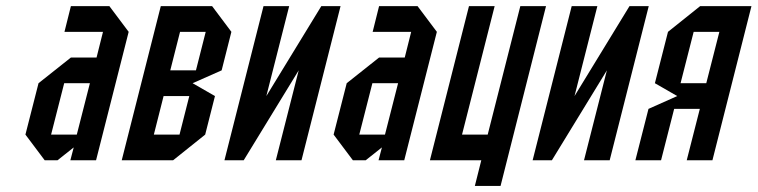

<svg xmlns="http://www.w3.org/2000/svg" viewBox="-20 -520 2458 623"><path d="M145.8 -83.3H229.2L271.7 -250H188.3ZM125 0 62.5 -83.3 105 -250 210 -333.3H293.3L314.2 -416.7H189.2L210 -500H335L397.5 -416.7L291.7 0H208.3L219.2 -41.7L166.7 0Z M532.5 -291.7H615.8L647.5 -416.7H564.2ZM479.2 -83.3H562.5L594.2 -208.3H510.8ZM541.7 0H375L501.7 -500H668.3L730.8 -416.7L699.2 -291.7L605 -250L677.5 -208.3L645.8 -83.3Z M949.2 -291.7 770.8 0H708.3L835 -500H918.3L844.2 -208.3L1022.5 -500H1085L958.3 0H875Z M1145.8 -83.3H1229.2L1271.7 -250H1188.3ZM1125 0 1062.5 -83.3 1105 -250 1210 -333.3H1293.3L1314.2 -416.7H1189.2L1210 -500H1335L1397.5 -416.7L1291.7 0H1208.3L1219.2 -41.7L1166.7 0Z M1501.7 -500H1585L1479.2 -83.3H1562.5L1668.3 -500H1751.7L1604.2 83.3H1520.8L1541.7 0H1375Z M1949.2 -291.7 1770.8 0H1708.3L1835 -500H1918.3L1844.2 -208.3L2022.5 -500H2085L1958.3 0H1875Z M2208.3 0 2250.8 -166.7H2167.5L2125 0H2041.7L2084.2 -166.7L2177.5 -208.3L2105 -250L2147.5 -416.7L2251.7 -500H2418.3L2291.7 0ZM2271.7 -250 2314.2 -416.7H2230.8L2188.3 -250Z"/></svg>

Font: Yulong
Style: Italic
Weight: 400
Italic angle: -14.25°
Designer: GGBotNet
Foundry: f0n7.com
Version: 1.00